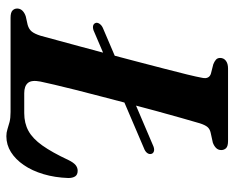

<svg xmlns="http://www.w3.org/2000/svg" viewBox="-88 -652 754 618"><g transform="rotate(90 289.0 -343.0)"><path d="M53.5 -275Q52.5 -281.5 57.8 -288Q63 -294.5 72 -298L451.5 -460Q461 -463.5 467.5 -461.2Q474 -459 475.5 -452.5Q477 -445.5 472 -439.2Q467 -433 457.5 -429.5L77.5 -267Q68 -264 61.8 -266Q55.5 -268 53.5 -275ZM340.5 0H37Q20 0 13.5 -6.5Q7 -13 7.5 -22.5Q8 -32 15 -38.8Q22 -45.5 33 -49L60 -55Q74 -59 81.5 -68.2Q89 -77.5 95 -96.5Q100 -115 109 -148Q118 -181 129.5 -223.5Q141 -266 153.5 -313Q166 -360 178.2 -406.8Q190.5 -453.5 201.2 -495.2Q212 -537 219.8 -568.5Q227.5 -600 230.5 -617Q233 -628.5 229.2 -635.5Q225.5 -642.5 216.5 -645L187 -652.5Q178 -656 172.2 -661Q166.5 -666 166.5 -674.5Q166.5 -686 175.5 -693Q184.5 -700 200.5 -700H434Q450.5 -700 456.8 -693.8Q463 -687.5 463 -678Q463 -668 456 -661.2Q449 -654.5 439 -651L407 -644Q395.5 -641.5 389 -634Q382.5 -626.5 377 -609.5Q370 -586 360 -550.5Q350 -515 338.2 -472.2Q326.5 -429.5 314.5 -383.5Q302.5 -337.5 290.8 -292.8Q279 -248 269.2 -209Q259.5 -170 252.5 -140.5Q245.5 -111 242.5 -96Q237 -67.5 247 -55.8Q257 -44 280 -44H344Q376.5 -44 401.2 -57.5Q426 -71 448.2 -102.2Q470.5 -133.5 495 -186Q503 -202.5 511.2 -209.2Q519.5 -216 529.5 -216Q542.5 -216 547.8 -207.8Q553 -199.5 553 -186Q551.5 -142.5 540.5 -105.8Q529.5 -69 511.2 -42.5Q493 -16 469.5 -1.2Q446 13.5 418.5 13.5Q406.5 13.5 395.8 10Q385 6.5 372.5 3.2Q360 0 340.5 0Z"/></g></svg>

Font: Fraunces SemiBold
Style: Italic
Weight: 600
Italic angle: -16°
Version: Version 1.000;[b76b70a41]